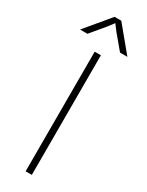

<svg xmlns="http://www.w3.org/2000/svg" viewBox="-274 -982 779 1019"><g transform="rotate(30 115.0 -473.0)"><path d="M96 -733V0H134V-733ZM-30 -796H15L87 -882L115 -919L143 -882L215 -796H260L136 -946H95Z"/></g></svg>

Font: Kreadon Extra Light
Style: Regular
Weight: 200
Designer: kohakuno
Foundry: StudioGnu
Version: Version 1.000;Glyphs 3.1.2 (3151)